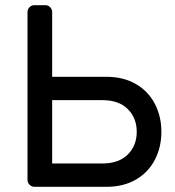

<svg xmlns="http://www.w3.org/2000/svg" viewBox="-20 -720 676 740"><path d="M155 -700Q166 -700 173.5 -692Q181 -684 181 -673V-424H390Q456 -424 504 -396Q552 -368 577 -319.5Q602 -271 602 -212Q602 -153 577 -104.5Q552 -56 504 -28Q456 0 390 0H113Q102 0 94 -8Q86 -16 86 -27V-673Q86 -684 93.5 -692Q101 -700 112 -700ZM181 -334V-90H375Q438 -90 472.5 -124.5Q507 -159 507 -212Q507 -265 472.5 -299.5Q438 -334 375 -334Z"/></svg>

Font: Hezaedrus
Style: Regular
Weight: 400
Designer: Hubert & Fischer
Foundry: Hubert & Fischer
Version: Version 1.10;September 3, 2019;FontCreator 11.5.0.2425 64-bi